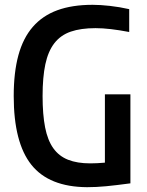

<svg xmlns="http://www.w3.org/2000/svg" viewBox="-20 -768 610 798"><path d="M342 10Q184 9 110.5 -83Q37 -175 37 -369Q37 -467 56.5 -538.5Q76 -610 116.5 -656.5Q157 -703 218.5 -725.5Q280 -748 365 -748Q397 -748 437 -743.5Q477 -739 517 -730V-635Q475 -643 440.5 -647Q406 -651 377 -651Q316 -651 274 -636.5Q232 -622 206 -588.5Q180 -555 168.5 -501Q157 -447 157 -369Q157 -292 167.5 -238.5Q178 -185 201.5 -152Q225 -119 263 -104Q301 -89 355 -89Q383 -89 416 -92V-376H522V-6Q463 2 421.5 6Q380 10 342 10Z"/></svg>

Font: Encode Sans Compressed
Style: SemiBold
Weight: 600
Designer: Pablo Impallari, Andres Torresi
Foundry: Pablo Impallari, Andres Torresi
Version: Version 1.000; ttfautohint (v1.00) -l 8 -r 50 -G 200 -x 14 -